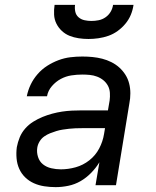

<svg xmlns="http://www.w3.org/2000/svg" viewBox="-20 -760 640 788"><path d="M208 8Q185 8 162 4.5Q139 1 119 -8Q99 -17 83.5 -32Q68 -47 59 -67Q50 -87 48 -110Q46 -133 49 -156Q53 -177 61 -196.5Q69 -216 83.5 -232.5Q98 -249 116.5 -260.5Q135 -272 154.5 -280Q174 -288 194.5 -293.5Q215 -299 235 -302Q255 -305 275.5 -306Q296 -307 316 -307H423L430 -348Q432 -363 431 -379Q430 -395 423 -408Q416 -421 404.5 -430.5Q393 -440 378.5 -445.5Q364 -451 348.5 -452.5Q333 -454 318 -454Q295 -454 272.5 -450.5Q250 -447 229.5 -436Q209 -425 193 -406.5Q177 -388 173 -365H90Q95 -390 106 -413Q117 -436 134.5 -456Q152 -476 174 -490Q196 -504 220 -513Q244 -522 268.5 -525Q293 -528 318 -528Q339 -528 359.5 -526Q380 -524 399.5 -519Q419 -514 437 -505Q455 -496 469.5 -483Q484 -470 494.5 -453.5Q505 -437 510 -417.5Q515 -398 515 -377Q515 -356 511 -336L456 0H372L388 -94Q374 -71 354 -50.5Q334 -30 310.5 -16.5Q287 -3 260.5 2.5Q234 8 209 8ZM230 -65Q260 -65 290.5 -73.5Q321 -82 346.5 -102Q372 -122 387 -150.5Q402 -179 407 -210L411 -234H316Q303 -234 289.5 -233.5Q276 -233 263 -231.5Q250 -230 237 -228Q224 -226 211 -222Q198 -218 185.5 -213Q173 -208 161.5 -200Q150 -192 142.5 -179.5Q135 -167 133 -154Q130 -135 136 -116Q142 -97 156.5 -85.5Q171 -74 190.5 -69.5Q210 -65 230 -65ZM343 -600Q323 -600 303 -603Q283 -606 265.5 -613Q248 -620 234 -633Q220 -646 211.5 -663Q203 -680 202 -700Q201 -720 204 -740H288Q286 -726 289 -712Q292 -698 302.5 -689Q313 -680 327 -677Q341 -674 355 -674Q370 -674 385 -677Q400 -680 413 -689Q426 -698 434 -711.5Q442 -725 444 -740H528Q525 -719 517 -699.5Q509 -680 495 -663Q481 -646 463 -633Q445 -620 425 -613Q405 -606 384 -603Q363 -600 343 -600Z"/></svg>

Font: Zed Sans Extended
Style: Italic
Weight: 400
Width: 7
Italic angle: -9°
Designer: Belleve Invis
Foundry: Belleve Invis
Version: Version 1.0.0; ttfautohint (v1.8.4)